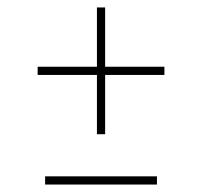

<svg xmlns="http://www.w3.org/2000/svg" viewBox="-20 -604 542 515"><path d="M421 -403H262V-244H240V-403H81V-425H240V-584H262V-425H421ZM401 -109V-131H101V-109Z"/></svg>

Font: Libre Caslon Display
Style: Regular
Weight: 400
Designer: Pablo Impallari, Rodrigo Fuenzalida
Foundry: Pablo Impallari, Rodrigo Fuenzalida
Version: Version 1.100; ttfautohint (v1.6) -l 8 -r 50 -G 200 -x 14 -D